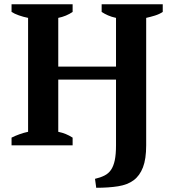

<svg xmlns="http://www.w3.org/2000/svg" viewBox="-20 -682 818 901"><path d="M320.8 0H34.2V-36.1Q50.3 -44.4 71.5 -52Q92.8 -59.6 111.8 -63.5V-598.1Q89.4 -602.5 68.6 -609.9Q47.9 -617.2 34.2 -626V-662.1H320.8V-626Q306.6 -616.2 289.1 -608.9Q271.5 -601.6 253.4 -598.1V-369.6H524.4V-598.1Q503.4 -602.5 486.8 -609.9Q470.2 -617.2 457 -626V-662.1H743.7V-626Q727.5 -615.2 706.8 -608.9Q686 -602.5 666 -598.1V0Q666 64 650.9 103.3Q635.7 142.6 607.2 163.8Q578.6 185.1 534.4 192.1Q490.2 199.2 431.6 199.2L425.8 157.2Q451.2 151.4 470.2 141.8Q489.3 132.3 501 115Q512.7 97.7 518.6 70.1Q524.4 42.5 524.4 0V-308.6H253.4V-63.5Q272.5 -59.6 288.6 -53Q304.7 -46.4 320.8 -36.1Z"/></svg>

Font: PT Astra Serif
Style: Bold
Weight: 700
Designer: A.Korolkova, I. Chaeva
Foundry: ParaType Ltd
Version: Version 1.002